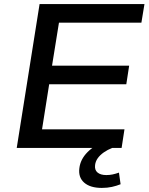

<svg xmlns="http://www.w3.org/2000/svg" viewBox="-20 -725 728 941"><path d="M62 0 174 -705H688L673 -614H269L235 -403H613L599 -312H221L186 -91H590L576 0ZM479 196Q422 196 392.5 170Q363 144 369 99Q374 56 408.5 21Q443 -14 502 -37L530 0Q507 9 488.5 22Q470 35 459 50.5Q448 66 446 84Q443 108 458 120.5Q473 133 501 133Q517 133 531.5 130Q546 127 563 121L571 178Q551 186 528.5 191Q506 196 479 196Z"/></svg>

Font: Nunito Sans 10pt SemiExpanded SemiBold
Style: Italic
Weight: 600
Width: 6
Italic angle: -9°
Designer: Vernon Adams
Foundry: Vernon Adams
Version: Version 3.101;gftools[0.9.27]